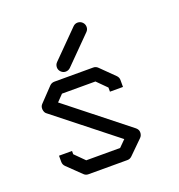

<svg xmlns="http://www.w3.org/2000/svg" viewBox="-118 -781 775 831"><g transform="rotate(-20 270.0 -365.5)"><path d="M179 -530Q179 -543 188 -552L308 -673Q317 -682 329 -682Q342 -682 351 -673Q360 -664 360 -651Q360 -639 351 -630L231 -509Q222 -500 209 -500Q197 -500 188 -509Q179 -518 179 -530ZM359 -372 315 -416H161L132 -386L411 -165Q422 -155.5 422 -143Q422 -129 413 -120L350 -58Q341 -49 329 -49H149Q137 -49 128 -58L66 -118Q57 -127 57 -140V-168H117V-153L161 -109H317L347 -139L69 -359Q59.5 -365.5 58 -381V-384.5Q58 -396 66 -404L126 -467Q135 -476 148 -476H327Q339 -476 348 -467L410 -406Q419 -397 419 -385V-353H359Z"/></g></svg>

Font: 3270 Nerd Font
Style: Regular
Weight: 400
Monospace: yes
Version: Version 3.0.1;Nerd Fonts 3.3.0